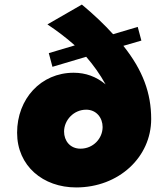

<svg xmlns="http://www.w3.org/2000/svg" viewBox="-20 -802 697 842"><path d="M314 20C501 20 643 -113 643 -280C643 -393 607 -493 521 -601L600 -624L584 -684L476 -652C438 -694 393 -737 339 -782L188 -695C233 -665 272 -635 308 -603L194 -569L210 -509L358 -553C390 -516 418 -477 443 -432C402 -466 356 -483 303 -483C159 -483 55 -368 55 -220C55 -74 169 20 314 20ZM333 -150C287 -150 261 -185 261 -225C261 -275 303 -321 358 -321C403 -321 430 -285 430 -245C430 -195 389 -150 333 -150Z"/></svg>

Font: Jost* Black
Style: Italic
Weight: 900
Italic angle: -10°
Version: Version 3.7